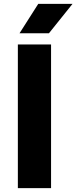

<svg xmlns="http://www.w3.org/2000/svg" viewBox="-20 -969 394 989"><path d="M72 0V-740H243V0ZM80.5 -797.5 177 -949H353.5L232 -797.5Z"/></svg>

Font: Encode Sans Semi Expanded
Style: Bold
Weight: 700
Width: 6
Designer: Multiple Designers
Foundry: Impallari Type
Version: Version 2.000